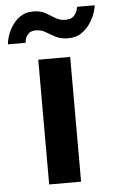

<svg xmlns="http://www.w3.org/2000/svg" viewBox="-113 -767 482 803"><g transform="rotate(-5 128.0 -365.0)"><path d="M60.6 0V-523.8H194.6V0ZM192.8 -602.2Q162.8 -602.2 141.3 -613.4Q119.9 -624.5 101.9 -635.7Q84 -646.9 61.5 -646.9Q39.5 -646.9 29.3 -635.7Q19 -624.5 16.4 -612.5Q13.9 -600.5 13.9 -598.9H-60.2Q-60.2 -608.1 -54.4 -628.8Q-48.5 -649.6 -34.8 -672.2Q-21.1 -694.7 1.3 -710.7Q23.7 -726.7 56.8 -726.7Q87.6 -726.7 107.8 -715.1Q128 -703.5 146.5 -691.8Q165 -680.1 188.5 -680.1Q212.7 -680.1 223.8 -691.8Q234.8 -703.5 238.3 -716Q241.8 -728.5 241.8 -730H315.5Q315.5 -722.6 309.4 -702.6Q303.3 -682.5 289.1 -659.2Q274.8 -636 251.4 -619.1Q227.9 -602.2 192.8 -602.2Z"/></g></svg>

Font: Raleway Thin
Style: Regular
Weight: 100
Designer: Matt McInerney, Pablo Impallari, Rodrigo Fuenzalida
Foundry: Matt McInerney, Pablo Impallari, Rodrigo Fuenzalida
Version: Version 4.026